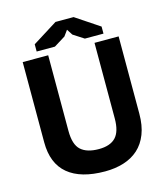

<svg xmlns="http://www.w3.org/2000/svg" viewBox="-127 -967 933 1077"><g transform="rotate(-15 339.5 -429.0)"><path d="M478 -700H618V-251Q618 -183 598.5 -133Q579 -83 543.5 -51Q508 -19 458.5 -3.5Q409 12 350 12Q209 12 135 -49.5Q61 -111 61 -234V-700H209V-261Q209 -181 244 -149.5Q279 -118 348 -118Q414 -118 446 -151.5Q478 -185 478 -261ZM297 -870H402L540 -778V-737H432L370 -777L348 -811L324 -778L258 -737H152V-779Z"/></g></svg>

Font: PT Sans Caption
Style: Bold
Weight: 700
Designer: A.Korolkova, O.Umpeleva, V.Yefimov
Foundry: ParaType Ltd
Version: Version 2.003W OFL